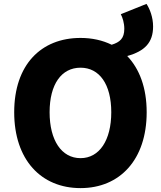

<svg xmlns="http://www.w3.org/2000/svg" viewBox="-20 -953 826 987"><path d="M394 -140C296 -140 235 -232 235 -376C235 -520 296 -605 394 -605C491 -605 552 -520 552 -376C552 -232 491 -140 394 -140ZM394 14C596 14 734 -132 734 -376C734 -502 697 -599 634 -665C724 -690 767 -734 767 -817C767 -864 750 -908 733 -933L601 -880C610 -863 619 -835 619 -805C619 -755 596 -736 554 -723C507 -746 453 -758 394 -758C191 -758 53 -620 53 -376C53 -132 191 14 394 14Z"/></svg>

Font: Noto Sans TC Black
Style: Regular
Weight: 900
Designer: Ryoko NISHIZUKA 西塚涼子 (kana, bopomofo & ideographs); Paul D. Hunt (Latin, Greek & Cyrillic); Sandoll Communications 산돌커뮤니
Foundry: Adobe
Version: Version 2.004;hotconv 1.0.118;makeotfexe 2.5.65603